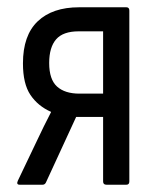

<svg xmlns="http://www.w3.org/2000/svg" viewBox="-20 -507 432 527"><path d="M34 0Q24 0 29 -11L82 -122Q91 -141 100.5 -160.5Q110 -180 120 -199V-200Q84 -216 63.5 -246.5Q43 -277 43 -333Q43 -410 83.5 -448.5Q124 -487 197 -487H327Q335 -487 335 -478V-9Q335 0 327 0H272Q263 0 263 -9V-186H189L106 -6Q103 0 97 0ZM198 -250H263V-421H196Q153 -421 134 -399Q115 -377 115 -334Q115 -289 136.5 -269.5Q158 -250 198 -250Z"/></svg>

Font: Sofia Sans Condensed
Style: Regular
Weight: 400
Designer: Botio Nikoltchev, Ani Petrova
Foundry: lettersoup
Version: Version 4.100